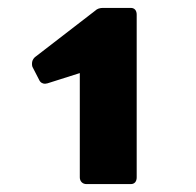

<svg xmlns="http://www.w3.org/2000/svg" viewBox="-20 -792 496 486"><path d="M199 -326H311C321 -326 326 -333 326 -343V-755C326 -765 321 -772 311 -772H241C233 -772 226 -770 221 -765L68 -647C63 -642 61 -637 61 -631C61 -628 61 -626 62 -623L79 -590C82 -583 88 -580 94 -580C96 -580 98 -581 100 -581L182 -607V-343C182 -333 189 -326 199 -326Z"/></svg>

Font: LINE Seed JP App_OTF ExtraBold
Style: Regular
Weight: 800
Designer: LINE & Fontrix & Fontworks
Version: Version 1.013